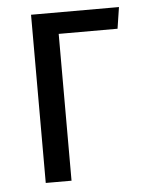

<svg xmlns="http://www.w3.org/2000/svg" viewBox="-44 -562 441 598"><g transform="rotate(-5 176.5 -263.0)"><path d="M155.8 0H75.2V-525.9H350.1L339.8 -459H155.8Z"/></g></svg>

Font: Fira Sans Compressed Book
Style: Regular
Weight: 350
Width: 1
Designer: Carrois Corporate & Edenspiekermann AG
Foundry: Carrois Corporate GbR & Edenspiekermann AG
Version: Version 4.203;PS 004.203;hotconv 1.0.88;makeotf.lib2.5.64775